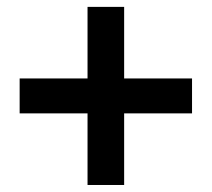

<svg xmlns="http://www.w3.org/2000/svg" viewBox="-20 -644 615 558"><path d="M234.4 -106.4V-314.5H37.1V-416H234.4V-624H340.8V-416H538.1V-314.5H340.8V-106.4Z"/></svg>

Font: Bpmf GenYo Gothic B
Style: B
Weight: 700
Foundry: But Ko
Version: Version 1.320